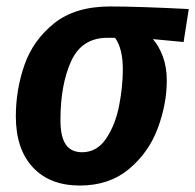

<svg xmlns="http://www.w3.org/2000/svg" viewBox="-20 -558 604 594"><path d="M29 -198Q29 -280 55.5 -356.5Q82 -433 147 -485.5Q212 -538 321 -538Q406 -538 564 -530L548 -428L453 -437Q471 -417 483.5 -384Q496 -351 496 -309Q496 -236 468 -161Q440 -86 379 -35Q318 16 227 16Q134 16 81.5 -40.5Q29 -97 29 -198ZM360 -343Q360 -408 336 -441H312Q233 -441 200 -368.5Q167 -296 167 -186Q167 -135 183.5 -111Q200 -87 234 -87Q280 -87 308.5 -129.5Q337 -172 348.5 -231Q360 -290 360 -343Z"/></svg>

Font: Fira Sans Condensed SemiBold
Style: Italic
Weight: 600
Width: 3
Italic angle: -8°
Designer: bBox Type GmbH & Carrois Corporate GbR & Edenspiekermann AG
Foundry: bBox Type GmbH & Carrois Corporate GbR & Edenspiekermann AG
Version: Version 4.301